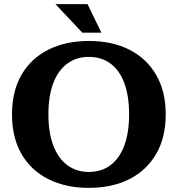

<svg xmlns="http://www.w3.org/2000/svg" viewBox="-20 -894 859 928"><path d="M409 14Q298 14 214 -28Q130 -70 84 -149.5Q38 -229 38 -341Q38 -453 84 -532.5Q130 -612 214 -654Q298 -696 409 -696Q522 -696 605 -654Q688 -612 734.5 -532.5Q781 -453 781 -341Q781 -229 734.5 -149.5Q688 -70 605 -28Q522 14 409 14ZM409 -63Q471 -63 514.5 -96Q558 -129 581 -191Q604 -253 604 -341Q604 -430 581 -492Q558 -554 514.5 -586.5Q471 -619 409 -619Q349 -619 305 -586.5Q261 -554 237.5 -492Q214 -430 214 -341Q214 -253 237.5 -191Q261 -129 305 -96Q349 -63 409 -63ZM378 -736 248 -874H403L470 -736Z"/></svg>

Font: Montagu Slab 144pt SemiBold
Style: Regular
Weight: 600
Version: Version 1.000